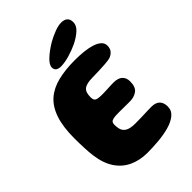

<svg xmlns="http://www.w3.org/2000/svg" viewBox="-245 -938 1071 1071"><g transform="rotate(-45 290.0 -403.0)"><path d="M269.5 25Q210.5 25 163 3.5Q115.5 -18 84.8 -63.2Q54 -108.5 44.5 -180Q42.5 -195.5 41.2 -211.8Q40 -228 39.2 -245.8Q38.5 -263.5 38 -281.8Q37.5 -300 37.5 -320Q37.5 -411 57.8 -470.8Q78 -530.5 117.2 -564.8Q156.5 -599 214.5 -613.2Q272.5 -627.5 347.5 -627.5Q385.5 -627.5 419.5 -623.8Q453.5 -620 479.2 -611.5Q505 -603 519.5 -589.2Q534 -575.5 534 -555.5Q534 -532 521 -517.8Q508 -503.5 488.5 -498Q472.5 -494.5 448.2 -492.8Q424 -491 397.5 -490.2Q371 -489.5 348 -489Q323 -488.5 306.8 -484.5Q290.5 -480.5 281 -472.2Q271.5 -464 267.5 -450.5Q263.5 -437 263.5 -418.5Q263.5 -406.5 267.2 -398.5Q271 -390.5 282.5 -387Q294 -383.5 317 -383.5Q328.5 -383.5 340.5 -383.8Q352.5 -384 364.8 -384.8Q377 -385.5 388.8 -386Q400.5 -386.5 411 -386.5Q447.5 -386.5 465 -370.2Q482.5 -354 482.5 -325Q482.5 -281 459.2 -264Q436 -247 403 -247Q390.5 -247 378 -247Q365.5 -247 353.5 -247.2Q341.5 -247.5 330.5 -247.5Q319.5 -247.5 311 -247.5Q285.5 -247.5 272 -244.5Q258.5 -241.5 253.8 -234.8Q249 -228 249 -216Q249 -200.5 251.5 -187.8Q254 -175 260 -166Q266 -157 276.2 -150.8Q286.5 -144.5 301.8 -141.5Q317 -138.5 339 -138.5Q362 -138.5 386 -139.2Q410 -140 431 -140.8Q452 -141.5 465.5 -141.5Q499 -141.5 515.5 -125Q532 -108.5 532 -78Q532 -46 507.2 -25.5Q482.5 -5 442.8 6Q403 17 357 21Q311 25 269.5 25ZM268 -656.5Q251 -656.5 239.5 -664Q228 -671.5 228 -689Q228 -710.5 257.5 -737.8Q287 -765 328 -789.5Q358 -806.5 388.8 -818Q419.5 -829.5 441.5 -829.5Q465.5 -829.5 478.8 -818.2Q492 -807 492 -782.5Q492 -757 468.2 -735Q444.5 -713 407.5 -694.5Q372.5 -678 334.8 -667.2Q297 -656.5 268 -656.5Z"/></g></svg>

Font: Gluten
Style: Bold
Weight: 700
Designer: Tyler Finck
Foundry: Etcetera Type Company
Version: Version 1.204